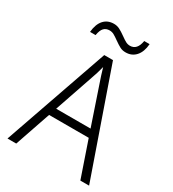

<svg xmlns="http://www.w3.org/2000/svg" viewBox="-214 -1024 1028 1141"><g transform="rotate(30 300.0 -454.0)"><path d="M436 -245H164L80 0H20L270 -717H330L580 0H520ZM418 -298 332 -552Q314 -603 300 -652Q289 -607 269 -552L182 -298ZM228 -907Q249 -907 267 -898Q285 -889 310 -871Q332 -855 345.5 -848Q359 -841 374 -841Q423 -841 434 -908H471Q467 -854 440.5 -824Q414 -794 371 -794Q349 -794 332 -803Q315 -812 291 -829Q269 -845 255 -852.5Q241 -860 225 -860Q201 -860 186.5 -845Q172 -830 166 -794H128Q133 -849 159 -878Q185 -907 228 -907Z"/></g></svg>

Font: Noto Sans Mono UI Light
Style: Regular
Weight: 300
Monospace: yes
Designer: Monotype Design team
Foundry: Monotype Imaging Inc.
Version: Version 1.000